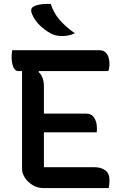

<svg xmlns="http://www.w3.org/2000/svg" viewBox="-20 -955 640 975"><path d="M200 0Q171 0 146 -15Q121 -30 106.5 -52.5Q92 -75 92 -97V-594H75Q55 -594 47 -616.5Q39 -639 39 -665Q39 -682 42 -700H484Q505 -700 516.5 -688.5Q528 -677 532 -661Q536 -645 536 -633Q536 -609 530 -594H178L176 -589Q203 -566 203 -515V-378H417Q446 -378 459 -356Q472 -334 472 -307Q472 -300 472 -294Q472 -288 471 -283H203V-106H459Q492 -106 514 -90.5Q536 -75 536 -40Q536 -30 535 -19Q534 -8 532 0ZM238 -935Q252 -890 282 -855Q312 -820 360 -786Q343 -778 328 -775Q313 -772 296 -772Q279 -772 265.5 -775Q252 -778 238 -785Q205 -803 179.5 -829Q154 -855 142 -885Q131 -913 153 -923Q170 -931 190.5 -933.5Q211 -936 238 -935Z"/></svg>

Font: Recursive Mn Csl St Med
Style: Regular
Weight: 500
Monospace: yes
Version: Version 1.079;hotconv 1.0.112;makeotfexe 2.5.65598; ttfautoh